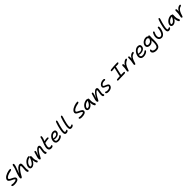

<svg xmlns="http://www.w3.org/2000/svg" viewBox="1351 -4840 9180 9180"><g transform="rotate(-45 5941.5 -250.0)"><path d="M195.8 -5.9Q117.2 -5.9 79.8 -25.6Q42.5 -45.4 48.8 -77.1Q55.2 -107.9 90.8 -107.9Q100.6 -107.9 132.1 -99.9Q163.6 -91.8 204.1 -91.8Q329.6 -91.8 396 -140.1Q396 -161.6 377.4 -181.2Q358.9 -200.7 329.6 -216.1Q300.3 -231.4 264.9 -247.3Q229.5 -263.2 195.6 -281.5Q161.6 -299.8 135 -320.8Q108.4 -341.8 95.2 -371.3Q82 -400.9 88.9 -436Q98.6 -482.9 136.7 -525.1Q174.8 -567.4 226.6 -596.9Q278.3 -626.5 337.6 -648.2Q397 -669.9 450.2 -680.4Q503.4 -690.9 543 -690.9Q595.2 -690.9 586.9 -646Q579.1 -610.8 529.8 -603Q374.5 -577.1 282.2 -528.3Q189.9 -479.5 179.2 -422.9Q175.3 -403.3 191.7 -385.5Q208 -367.7 236.8 -352.3Q265.6 -336.9 301 -321Q336.4 -305.2 371.3 -286.6Q406.2 -268.1 433.8 -247.1Q461.4 -226.1 475.6 -196.8Q489.7 -167.5 482.9 -133.8Q476.6 -100.6 450.9 -75.7Q425.3 -50.8 386 -35.6Q346.7 -20.5 298.8 -13.2Q251 -5.9 195.8 -5.9Z M637.7 9.8Q611.3 9.8 600.6 -19.5Q589.8 -48.8 600.6 -103Q615.2 -175.3 637.5 -248.5Q659.7 -321.8 679.2 -371.3Q698.7 -420.9 720.5 -477.8Q742.2 -534.7 752.9 -569.8Q762.2 -601.6 770.5 -650.1Q778.8 -698.7 784.7 -717.8Q790.5 -735.4 802.5 -747.1Q814.5 -758.8 832.5 -758.8Q899.9 -757.3 849.6 -585.9Q836.4 -544.4 790 -423.6Q743.7 -302.7 722.7 -229Q769.5 -311 815.4 -370.8Q861.3 -430.7 902.3 -465.3Q943.4 -500 979.7 -516.1Q1016.1 -532.2 1049.8 -532.2Q1096.2 -532.2 1117.7 -500.7Q1139.2 -469.2 1139.6 -410.4Q1140.1 -351.6 1131.8 -268.1Q1125 -203.6 1125 -160.9Q1125 -118.2 1128.9 -97.4Q1132.8 -76.7 1141.6 -55.2Q1147.5 -38.6 1144.5 -19Q1141.6 -3.9 1127.4 7.1Q1113.3 18.1 1095.7 18.1Q1057.1 18.1 1041.3 -43.2Q1025.4 -104.5 1036.6 -194.8Q1049.3 -305.7 1047.6 -355.2Q1045.9 -404.8 1031.7 -438Q977.5 -435.1 885.5 -325.2Q793.5 -215.3 698.7 -30.8Q677.2 9.8 637.7 9.8Z M1357.4 5.9Q1289.6 5.9 1258.8 -41.5Q1228 -88.9 1242.7 -165Q1254.9 -224.1 1290.3 -283.4Q1325.7 -342.8 1374.3 -389.9Q1422.9 -437 1484.6 -466.6Q1546.4 -496.1 1606.4 -496.1Q1630.4 -496.1 1642.6 -483.2Q1654.8 -470.2 1650.4 -446.8Q1646 -421.9 1613.8 -416Q1509.3 -401.4 1429.7 -325.9Q1350.1 -250.5 1331.5 -157.2Q1324.2 -117.7 1327.6 -86.9Q1342.8 -79.1 1371.6 -79.1Q1436 -79.1 1502.2 -161.4Q1568.4 -243.7 1622.6 -396Q1638.2 -436 1671.4 -436Q1695.3 -436 1708.3 -416.7Q1721.2 -397.5 1718.8 -367.2Q1714.8 -302.7 1714.8 -253.2Q1714.8 -203.6 1726.3 -156.7Q1737.8 -109.9 1763.7 -64.9Q1777.8 -44.4 1763.2 -17.3Q1748.5 9.8 1720.7 9.8Q1695.3 9.8 1683.6 -13.2Q1657.7 -61.5 1645.3 -109.4Q1632.8 -157.2 1634.8 -231.9Q1575.7 -110.4 1501.5 -52.2Q1427.2 5.9 1357.4 5.9Z M2314 13.2Q2261.7 13.2 2247.8 -57.4Q2233.9 -127.9 2263.2 -278.8Q2275.9 -340.8 2278.3 -372.3Q2280.8 -403.8 2273.9 -419.9Q2271 -420.9 2264.2 -420.9Q2239.3 -420.9 2192.6 -373Q2146 -325.2 2091.6 -241.2Q2037.1 -157.2 1994.1 -64Q1975.6 -22.5 1960.4 -6.3Q1945.3 9.8 1924.3 9.8Q1887.7 9.8 1876.7 -35.6Q1865.7 -81.1 1880.4 -150.9Q1892.6 -211.4 1920.7 -287.6Q1948.7 -363.8 1960.9 -424.8Q1963.9 -440.9 1975.1 -450.9Q1986.3 -460.9 2002 -460.9Q2022.5 -460.9 2034.2 -442.4Q2045.9 -423.8 2038.1 -387.2Q2031.2 -352.5 2006.6 -287.4Q1981.9 -222.2 1970.2 -173.8Q2048.8 -332 2134 -419.9Q2219.2 -507.8 2288.1 -507.8Q2337.9 -507.8 2358.4 -464.8Q2378.9 -421.9 2364.3 -353Q2351.1 -283.2 2344.7 -245.1Q2338.4 -207 2334.7 -165.3Q2331.1 -123.5 2335.9 -99.6Q2340.8 -75.7 2354 -62Q2369.6 -48.3 2364.3 -22.9Q2360.8 -7.8 2347.9 2.7Q2335 13.2 2314 13.2Z M2665 13.2Q2611.3 13.2 2574.7 -5.9Q2538.1 -24.9 2521.5 -58.8Q2504.9 -92.8 2501.2 -139.4Q2497.6 -186 2509.8 -241.2Q2522.9 -306.6 2544.4 -366.5Q2565.9 -426.3 2591.6 -485.8Q2617.2 -545.4 2629.9 -585.9Q2641.6 -624.5 2653.1 -670.4Q2664.6 -716.3 2666 -722.2Q2674.8 -755.9 2709 -755.9Q2770.5 -755.9 2721.7 -597.2Q2701.7 -533.2 2672.9 -464.8Q2781.7 -493.2 2868.7 -493.2Q2896.5 -493.2 2912.1 -479Q2927.7 -464.8 2923.8 -444.8Q2919.9 -418 2881.8 -415Q2804.2 -409.2 2750 -400.1Q2695.8 -391.1 2636.7 -375Q2610.8 -299.8 2597.7 -231.9Q2580.1 -147.5 2599.6 -111.8Q2619.1 -76.2 2673.8 -76.2Q2706.1 -76.2 2731.2 -86.2Q2756.3 -96.2 2767.1 -96.2Q2800.3 -96.2 2793 -56.2Q2787.6 -26.9 2752.4 -6.8Q2717.3 13.2 2665 13.2Z M3154.8 13.2Q3106 13.2 3068.6 1.7Q3031.2 -9.8 3008.3 -30.8Q2985.4 -51.8 2971.9 -80.8Q2958.5 -109.9 2957.8 -145.3Q2957 -180.7 2964.4 -221.2Q2974.6 -272 3003.2 -322.5Q3031.7 -373 3072.3 -413.6Q3112.8 -454.1 3166.7 -479.5Q3220.7 -504.9 3276.4 -504.9Q3357.4 -504.9 3394.3 -465.6Q3431.2 -426.3 3416.5 -351.1Q3406.2 -297.9 3366.5 -258.5Q3326.7 -219.2 3269 -199.7Q3211.4 -180.2 3143.6 -180.2Q3073.2 -180.2 3047.4 -201.2Q3041 -173.8 3044.2 -149.4Q3047.4 -125 3057.9 -106.7Q3068.4 -88.4 3091.6 -77.6Q3114.7 -66.9 3148.4 -66.9Q3188 -66.9 3222.7 -76.2Q3257.3 -85.4 3280.5 -98.9Q3303.7 -112.3 3322.3 -125.5Q3340.8 -138.7 3355.2 -147.9Q3369.6 -157.2 3379.4 -157.2Q3396.5 -157.2 3404.3 -144.3Q3412.1 -131.3 3407.7 -111.8Q3401.9 -84.5 3365.2 -55.7Q3328.6 -26.9 3270.8 -6.8Q3212.9 13.2 3154.8 13.2ZM3065.4 -255.9Q3069.8 -255.9 3093 -252Q3116.2 -248 3140.6 -248Q3216.8 -248 3269.3 -278.3Q3321.8 -308.6 3331.5 -358.9Q3338.4 -391.1 3324.5 -406.5Q3310.5 -421.9 3271.5 -421.9Q3208 -421.9 3150.4 -374.3Q3092.8 -326.7 3063.5 -255.9Z M3689.5 11.2Q3670.4 11.2 3655.3 8.1Q3640.1 4.9 3625 -4.4Q3609.9 -13.7 3599.9 -28.8Q3589.8 -43.9 3583 -69.6Q3576.2 -95.2 3575.2 -129.9Q3574.2 -164.6 3579.3 -213.9Q3584.5 -263.2 3596.7 -324.2Q3620.6 -439.5 3644.3 -521.7Q3668 -604 3699.7 -691.9Q3713.9 -729.5 3726.8 -744.6Q3739.7 -759.8 3757.3 -759.8Q3801.3 -759.8 3785.6 -686Q3780.3 -659.2 3763.9 -609.9Q3747.6 -560.5 3724.9 -481Q3702.1 -401.4 3682.6 -304.2Q3672.4 -252 3667.5 -212.2Q3662.6 -172.4 3662.8 -147.2Q3663.1 -122.1 3667.5 -106.2Q3671.9 -90.3 3679.2 -84.2Q3686.5 -78.1 3696.8 -78.1Q3720.7 -78.1 3739 -85Q3757.3 -91.8 3771 -98.4Q3784.7 -105 3796.4 -105Q3827.1 -105 3820.3 -67.9Q3814 -35.2 3774.7 -12Q3735.4 11.2 3689.5 11.2Z M4026.4 11.2Q4003.4 11.2 3986.1 6.3Q3968.8 1.5 3951.9 -11Q3935.1 -23.4 3925.8 -47.9Q3916.5 -72.3 3912.1 -108.6Q3907.7 -145 3913.1 -200.4Q3918.5 -255.9 3932.6 -327.1Q3970.7 -517.1 4033.2 -691.9Q4047.9 -729.5 4061.3 -744.6Q4074.7 -759.8 4092.3 -759.8Q4136.2 -759.8 4120.6 -686Q4115.2 -659.2 4099.1 -610.4Q4083 -561.5 4060.3 -482.7Q4037.6 -403.8 4017.6 -307.1Q4007.3 -253.9 4002.4 -213.6Q3997.6 -173.3 3997.6 -147.7Q3997.6 -122.1 4002.2 -106.2Q4006.8 -90.3 4014.2 -84.2Q4021.5 -78.1 4032.2 -78.1Q4054.2 -78.1 4073 -83.5Q4091.8 -88.9 4102.3 -95Q4112.8 -101.1 4125.5 -106.4Q4138.2 -111.8 4149.4 -111.8Q4180.7 -111.8 4174.3 -75.2Q4167 -40 4121.8 -14.4Q4076.7 11.2 4026.4 11.2Z M4748 -5.9Q4669.4 -5.9 4632.1 -25.6Q4594.7 -45.4 4601.1 -77.1Q4607.4 -107.9 4643.1 -107.9Q4652.8 -107.9 4684.3 -99.9Q4715.8 -91.8 4756.3 -91.8Q4881.8 -91.8 4948.2 -140.1Q4948.2 -161.6 4929.7 -181.2Q4911.1 -200.7 4881.8 -216.1Q4852.5 -231.4 4817.1 -247.3Q4781.7 -263.2 4747.8 -281.5Q4713.9 -299.8 4687.3 -320.8Q4660.6 -341.8 4647.5 -371.3Q4634.3 -400.9 4641.1 -436Q4650.9 -482.9 4689 -525.1Q4727.1 -567.4 4778.8 -596.9Q4830.6 -626.5 4889.9 -648.2Q4949.2 -669.9 5002.4 -680.4Q5055.7 -690.9 5095.2 -690.9Q5147.5 -690.9 5139.2 -646Q5131.3 -610.8 5082 -603Q4926.8 -577.1 4834.5 -528.3Q4742.2 -479.5 4731.4 -422.9Q4727.5 -403.3 4743.9 -385.5Q4760.3 -367.7 4789.1 -352.3Q4817.9 -336.9 4853.3 -321Q4888.7 -305.2 4923.6 -286.6Q4958.5 -268.1 4986.1 -247.1Q5013.7 -226.1 5027.8 -196.8Q5042 -167.5 5035.2 -133.8Q5028.8 -100.6 5003.2 -75.7Q4977.5 -50.8 4938.2 -35.6Q4898.9 -20.5 4851.1 -13.2Q4803.2 -5.9 4748 -5.9Z M5257.8 -35.2Q5189.9 -35.2 5157.5 -76.9Q5125 -118.7 5137.7 -180.2Q5147.5 -231.9 5181.9 -281.7Q5216.3 -331.5 5265.1 -369.4Q5314 -407.2 5377 -430.7Q5439.9 -454.1 5503.4 -454.1Q5538.6 -454.1 5546.9 -434.1Q5551.8 -436 5560.5 -436Q5584.5 -436 5597.9 -417.7Q5611.3 -399.4 5609.9 -369.1Q5602.5 -252.4 5611.3 -183.1Q5620.1 -113.8 5660.6 -41Q5676.3 -16.6 5661.4 10.3Q5646.5 37.1 5614.7 37.1Q5601.1 37.1 5593.3 31.2Q5585.4 25.4 5577.6 13.2Q5556.6 -24.9 5545.4 -51.5Q5534.2 -78.1 5525.4 -125Q5516.6 -171.9 5518.6 -229Q5481.9 -161.6 5434.8 -116.7Q5387.7 -71.8 5344.2 -53.5Q5300.8 -35.2 5257.8 -35.2ZM5222.7 -163.1Q5219.7 -141.6 5220.7 -129.9Q5237.3 -120.1 5267.6 -120.1Q5331.1 -120.1 5393.8 -186Q5456.5 -252 5503.4 -374Q5388.2 -359.4 5313.2 -299.8Q5238.3 -240.2 5222.7 -163.1Z M6218.8 9.8Q6106 9.8 6163.6 -275.9Q6185.5 -385.3 6177.7 -415Q6176.3 -415 6172.9 -415.5Q6169.4 -416 6167.5 -416Q6140.6 -416 6094 -370.6Q6047.4 -325.2 5992.4 -242.4Q5937.5 -159.7 5894.5 -64Q5874.5 -20.5 5860.6 -5.9Q5846.7 8.8 5825.7 8.8Q5789.1 8.8 5778.1 -36.1Q5767.1 -81.1 5781.7 -150.9Q5795.9 -218.8 5827.9 -307.1Q5859.9 -395.5 5871.6 -456.1Q5874.5 -473.6 5886 -483.9Q5897.5 -494.1 5914.6 -494.1Q5933.6 -494.1 5945.1 -474.9Q5956.5 -455.6 5948.7 -419.9Q5942.4 -384.3 5914.1 -308.8Q5885.7 -233.4 5871.6 -173.8Q5952.1 -331.5 6036.6 -417.2Q6121.1 -502.9 6189.5 -502.9Q6240.2 -502.9 6259.3 -461.9Q6278.3 -420.9 6263.7 -348.1Q6234.4 -199.7 6231.9 -152.3Q6228 -88.9 6250.5 -64.9Q6269.5 -47.9 6263.7 -22.9Q6260.7 -8.3 6248.8 0.7Q6236.8 9.8 6218.8 9.8Z M6504.4 37.1Q6427.7 37.1 6390.1 11.7Q6352.5 -13.7 6358.4 -44.9Q6361.3 -59.1 6372.3 -68.6Q6383.3 -78.1 6398.4 -78.1Q6408.2 -78.1 6417 -73.5Q6425.8 -68.8 6433.6 -63Q6441.4 -57.1 6462.2 -52.5Q6482.9 -47.9 6513.7 -47.9Q6582 -47.9 6626.5 -68.8Q6670.9 -89.8 6699.7 -137.2Q6696.8 -156.7 6679 -172.9Q6661.1 -189 6636.2 -200.7Q6611.3 -212.4 6581.8 -223.9Q6552.2 -235.4 6524.9 -249Q6497.6 -262.7 6476.3 -279.8Q6455.1 -296.9 6445.3 -323Q6435.5 -349.1 6442.4 -381.8Q6452.6 -436 6499 -479.2Q6545.4 -522.5 6609.4 -544.4Q6673.3 -566.4 6739.3 -564.9Q6776.9 -564.5 6796.1 -546.6Q6815.4 -528.8 6811.5 -507.8Q6808.6 -493.2 6797.6 -484.6Q6786.6 -476.1 6769.5 -476.1Q6766.1 -476.1 6752.2 -477.5Q6738.3 -479 6725.6 -479Q6582.5 -479 6516.6 -372.1Q6518.1 -353 6535.2 -337.6Q6552.2 -322.3 6577.6 -311Q6603 -299.8 6633.1 -288.3Q6663.1 -276.9 6691.2 -262.9Q6719.2 -249 6741.5 -231.4Q6763.7 -213.9 6773.9 -187.3Q6784.2 -160.6 6777.3 -127Q6766.1 -74.2 6725.8 -36.4Q6685.5 1.5 6628.9 19.3Q6572.3 37.1 6504.4 37.1Z M7237.8 -23.9Q7207.5 -23.9 7194.3 -35.9Q7181.2 -47.9 7185.1 -67.9Q7191.4 -101.1 7229 -105Q7321.3 -116.2 7425.8 -119.1Q7418 -140.1 7423.8 -170.9Q7439 -245.1 7471.7 -377.4Q7504.4 -509.8 7513.7 -558.1Q7514.2 -560.1 7515.4 -564Q7516.6 -567.9 7517.1 -569.8Q7483.9 -567.4 7423.6 -560.8Q7363.3 -554.2 7332 -554.2Q7309.6 -554.2 7298.8 -565.2Q7288.1 -576.2 7291 -594.2Q7294.4 -609.4 7308.3 -621.3Q7322.3 -633.3 7347.7 -637.2Q7427.2 -649.9 7545.2 -657.5Q7663.1 -665 7772 -665Q7803.7 -665 7815.2 -656.2Q7826.7 -647.5 7822.8 -628.9Q7813 -577.1 7721.7 -577.1Q7667 -577.1 7596.7 -575.2Q7601.6 -554.7 7597.7 -533.2Q7592.8 -509.3 7559.1 -371.8Q7525.4 -234.4 7504.9 -130.9Q7502.9 -123 7502 -120.1Q7555.2 -121.1 7668.9 -121.1Q7703.6 -121.1 7715.3 -110.8Q7727.1 -100.6 7723.6 -83Q7719.7 -61 7696.5 -48.1Q7673.3 -35.2 7631.8 -35.2Q7528.3 -35.2 7393.1 -29.5Q7257.8 -23.9 7237.8 -23.9Z M7866.7 12.2Q7846.7 12.2 7835.2 -9.8Q7823.7 -31.7 7829.6 -61Q7866.2 -238.3 7858.9 -320.8Q7855.5 -357.4 7859.9 -383.8Q7863.8 -401.9 7876.5 -413.3Q7889.2 -424.8 7906.7 -424.8Q7932.6 -424.8 7943.4 -398.4Q7954.1 -372.1 7948.7 -307.1Q8004.9 -397 8074.5 -449Q8144 -501 8193.8 -501Q8219.2 -501 8230 -489Q8240.7 -477.1 8236.8 -457Q8230.5 -429.2 8195.8 -416Q8097.7 -377.9 8033 -292.2Q7968.3 -206.5 7928.7 -68.8Q7914.1 -20 7902.1 -3.9Q7890.1 12.2 7866.7 12.2Z M8319.8 12.2Q8300.3 12.2 8289.1 -9.5Q8277.8 -31.2 8282.7 -61Q8330.6 -295.4 8322.8 -384.8Q8319.3 -421.4 8323.7 -448.2Q8327.6 -465.8 8339.6 -476.8Q8351.6 -487.8 8368.7 -487.8Q8397.9 -487.8 8407.2 -450.7Q8416.5 -413.6 8404.8 -310.1Q8457 -407.7 8523.7 -454.8Q8590.3 -502 8651.9 -502Q8698.7 -502 8689.9 -456.1Q8682.6 -423.8 8645 -416Q8602.1 -407.2 8566.4 -385.3Q8530.8 -363.3 8504.4 -333.7Q8478 -304.2 8455.3 -261Q8432.6 -217.8 8416 -173.1Q8399.4 -128.4 8382.8 -69.8Q8368.2 -21 8356 -4.4Q8343.8 12.2 8319.8 12.2Z M8891.6 34.2Q8831.1 34.2 8787.6 14.9Q8744.1 -4.4 8722.4 -38.3Q8700.7 -72.3 8693.8 -118.2Q8687 -164.1 8699.2 -216.8Q8708 -261.7 8728.5 -306.2Q8749 -350.6 8780.3 -390.1Q8811.5 -429.7 8849.4 -460.4Q8887.2 -491.2 8933.6 -509Q8980 -526.9 9027.3 -526.9Q9110.8 -526.9 9150.6 -481.9Q9190.4 -437 9174.3 -355Q9163.1 -296.9 9120.8 -254.9Q9078.6 -212.9 9017.3 -192.9Q8956.1 -172.9 8882.3 -172.9Q8806.6 -172.9 8782.2 -195.8Q8774.9 -164.6 8777.6 -137.7Q8780.3 -110.8 8791.5 -90.8Q8802.7 -70.8 8827.9 -59.3Q8853 -47.9 8889.6 -47.9Q8931.6 -47.9 8968.5 -57.9Q9005.4 -67.9 9029.8 -81.8Q9054.2 -95.7 9073.5 -109.9Q9092.8 -124 9108.4 -134Q9124 -144 9135.3 -144Q9150.9 -144 9158.2 -131.6Q9165.5 -119.1 9161.6 -99.1Q9155.3 -70.8 9116.7 -40Q9078.1 -9.3 9016.1 12.5Q8954.1 34.2 8891.6 34.2ZM8802.2 -252Q8807.6 -252 8832.8 -247.6Q8857.9 -243.2 8881.3 -243.2Q8967.8 -243.2 9022.9 -275.1Q9078.1 -307.1 9089.4 -363.8Q9105 -442.9 9020.5 -442.9Q8952.6 -442.9 8890.9 -387.9Q8829.1 -333 8798.3 -252Z M9535.2 259.8Q9496.6 259.8 9463.1 254.9Q9429.7 250 9404.8 241.5Q9379.9 232.9 9359.1 221.4Q9338.4 210 9325 196.3Q9311.5 182.6 9301.5 167.5Q9291.5 152.3 9287.8 136.7Q9284.2 121.1 9282.7 105.7Q9281.2 90.3 9285.2 76.2Q9289.6 50.8 9307.1 33.9Q9324.7 17.1 9346.2 17.1Q9362.3 17.1 9367.9 25.4Q9373.5 33.7 9371.1 50.8Q9360.4 106.4 9406.5 140.1Q9452.6 173.8 9539.1 173.8Q9606.9 173.8 9640.6 141.4Q9674.3 108.9 9688 42Q9696.8 -2.4 9700 -48.6Q9703.1 -94.7 9702.6 -121.8Q9702.1 -148.9 9699.5 -197.3Q9696.8 -245.6 9696.3 -264.2Q9618.2 -130.9 9476.1 -130.9Q9373.5 -130.9 9325.2 -183.1Q9276.9 -235.4 9293.9 -324.2Q9306.6 -386.7 9353.3 -439.2Q9399.9 -491.7 9465.3 -521.2Q9530.8 -550.8 9598.1 -550.8Q9693.8 -550.8 9715.3 -496.1Q9726.6 -516.1 9754.9 -516.1Q9781.7 -516.1 9792 -493.7Q9802.2 -471.2 9798.3 -439Q9791.5 -377 9791.3 -313Q9791 -249 9793.9 -200.4Q9796.9 -151.9 9792 -81.5Q9787.1 -11.2 9772 64Q9753.4 160.2 9692.9 210Q9632.3 259.8 9535.2 259.8ZM9377.9 -311Q9368.7 -264.2 9393.8 -239Q9418.9 -213.9 9480 -213.9Q9548.3 -213.9 9603.8 -261.5Q9659.2 -309.1 9690.9 -408.2Q9688 -407.2 9684.1 -407.2Q9674.8 -407.2 9669.2 -413.3Q9663.6 -419.4 9659.7 -428Q9655.8 -436.5 9649.9 -445.1Q9644 -453.6 9629.9 -459.7Q9615.7 -465.8 9594.2 -465.8Q9521 -465.8 9456.1 -418.5Q9391.1 -371.1 9377.9 -311Z M10131.8 7.8Q10091.8 7.8 10059.1 -4.4Q10026.4 -16.6 10003.7 -37.8Q9981 -59.1 9965.6 -87.9Q9950.2 -116.7 9943.4 -150.6Q9936.5 -184.6 9936.5 -221.2Q9936.5 -257.8 9943.8 -294.9Q9962.9 -382.3 10011.2 -465.8Q10023.9 -490.2 10052.2 -490.2Q10072.8 -490.2 10082.5 -475.8Q10092.3 -461.4 10087.9 -439Q10085 -423.8 10074.5 -404.5Q10064 -385.3 10051.3 -355.2Q10038.6 -325.2 10029.8 -285.2Q10019.5 -225.1 10026.9 -178.5Q10034.2 -131.8 10062 -104Q10089.8 -76.2 10132.8 -76.2Q10196.8 -76.2 10245.6 -144.3Q10294.4 -212.4 10320.8 -348.1Q10328.1 -379.9 10331.3 -412.8Q10334.5 -445.8 10335.9 -455.1Q10339.8 -473.6 10349.1 -483.4Q10358.4 -493.2 10376 -493.2Q10405.8 -493.2 10415 -456.5Q10424.3 -419.9 10409.2 -336.9Q10374.5 -165.5 10300.5 -78.9Q10226.6 7.8 10131.8 7.8Z M10623.5 11.2Q10604.5 11.2 10589.4 8.1Q10574.2 4.9 10559.1 -4.4Q10543.9 -13.7 10533.9 -28.8Q10523.9 -43.9 10517.1 -69.6Q10510.3 -95.2 10509.3 -129.9Q10508.3 -164.6 10513.4 -213.9Q10518.6 -263.2 10530.8 -324.2Q10554.7 -439.5 10578.4 -521.7Q10602.1 -604 10633.8 -691.9Q10647.9 -729.5 10660.9 -744.6Q10673.8 -759.8 10691.4 -759.8Q10735.4 -759.8 10719.7 -686Q10714.4 -659.2 10698 -609.9Q10681.6 -560.5 10658.9 -481Q10636.2 -401.4 10616.7 -304.2Q10606.4 -252 10601.6 -212.2Q10596.7 -172.4 10596.9 -147.2Q10597.2 -122.1 10601.6 -106.2Q10606 -90.3 10613.3 -84.2Q10620.6 -78.1 10630.9 -78.1Q10654.8 -78.1 10673.1 -85Q10691.4 -91.8 10705.1 -98.4Q10718.8 -105 10730.5 -105Q10761.2 -105 10754.4 -67.9Q10748 -35.2 10708.7 -12Q10669.4 11.2 10623.5 11.2Z M10945.8 -35.2Q10877.9 -35.2 10845.5 -76.9Q10813 -118.7 10825.7 -180.2Q10835.4 -231.9 10869.9 -281.7Q10904.3 -331.5 10953.1 -369.4Q11002 -407.2 11064.9 -430.7Q11127.9 -454.1 11191.4 -454.1Q11226.6 -454.1 11234.9 -434.1Q11239.7 -436 11248.5 -436Q11272.5 -436 11285.9 -417.7Q11299.3 -399.4 11297.9 -369.1Q11290.5 -252.4 11299.3 -183.1Q11308.1 -113.8 11348.6 -41Q11364.3 -16.6 11349.4 10.3Q11334.5 37.1 11302.7 37.1Q11289.1 37.1 11281.2 31.2Q11273.4 25.4 11265.6 13.2Q11244.6 -24.9 11233.4 -51.5Q11222.2 -78.1 11213.4 -125Q11204.6 -171.9 11206.5 -229Q11169.9 -161.6 11122.8 -116.7Q11075.7 -71.8 11032.2 -53.5Q10988.8 -35.2 10945.8 -35.2ZM10910.6 -163.1Q10907.7 -141.6 10908.7 -129.9Q10925.3 -120.1 10955.6 -120.1Q11019 -120.1 11081.8 -186Q11144.5 -252 11191.4 -374Q11076.2 -359.4 11001.2 -299.8Q10926.3 -240.2 10910.6 -163.1Z M11511.2 12.2Q11491.7 12.2 11480.5 -9.5Q11469.2 -31.2 11474.1 -61Q11522 -295.4 11514.2 -384.8Q11510.7 -421.4 11515.1 -448.2Q11519 -465.8 11531 -476.8Q11543 -487.8 11560.1 -487.8Q11589.4 -487.8 11598.6 -450.7Q11607.9 -413.6 11596.2 -310.1Q11648.4 -407.7 11715.1 -454.8Q11781.7 -502 11843.3 -502Q11890.1 -502 11881.3 -456.1Q11874 -423.8 11836.4 -416Q11793.5 -407.2 11757.8 -385.3Q11722.2 -363.3 11695.8 -333.7Q11669.4 -304.2 11646.7 -261Q11624 -217.8 11607.4 -173.1Q11590.8 -128.4 11574.2 -69.8Q11559.6 -21 11547.4 -4.4Q11535.2 12.2 11511.2 12.2Z"/></g></svg>

Font: Shantell Sans Irregular
Style: Italic
Weight: 400
Italic angle: -11.31°
Designer: Stephen Nixon, Anya Danilova, Shantell Martin
Foundry: Arrow Type
Version: Version 1.006;[9816181b4]